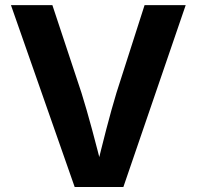

<svg xmlns="http://www.w3.org/2000/svg" viewBox="-20 -748 787 768"><path d="M278.7 0 23.8 -727.5H189.5L305.9 -376.6Q326.7 -309.9 348.2 -230.1Q369.7 -150.3 393.4 -55.8H361.4Q384.6 -151.4 405.1 -230.7Q425.7 -309.9 445.8 -376.6L558.3 -727.5H722.8L473.5 0Z"/></svg>

Font: Adwaita Sans
Style: Regular
Weight: 400
Designer: Rasmus Andersson
Foundry: rsms
Version: Version 4.001;git-9221beed3